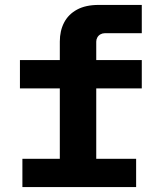

<svg xmlns="http://www.w3.org/2000/svg" viewBox="-20 -760 640 780"><path d="M71 -115H223V-401H61V-516H223V-591Q223 -635 240.5 -668.5Q258 -702 293 -721Q328 -740 381 -740H556V-625H405Q396 -625 388 -620.5Q380 -616 375.5 -608Q371 -600 371 -591V-516H556V-401H371V-115H533V0H71Z"/></svg>

Font: iA Writer Mono V
Style: Regular
Weight: 400
Designer: Mike Abbink, Paul van der Laan, Pieter van Rosmalen
Foundry: Bold Monday
Version: Version 2.000